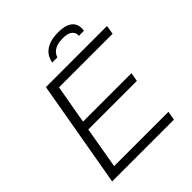

<svg xmlns="http://www.w3.org/2000/svg" viewBox="-234 -1014 1160 1160"><g transform="rotate(-45 346.0 -434.0)"><path d="M302 -764H346C353 -786 374 -823 450 -823C523 -823 532 -786 530 -764H573C581 -813 564 -868 456 -868C346 -868 310 -813 302 -764ZM50 0H578L588 -57H124L170 -324H585L595 -380H181L225 -629H683L692 -686H170Z"/></g></svg>

Font: Archivo ExtraLight
Style: Italic
Weight: 200
Italic angle: -10°
Designer: Hector Gatti
Foundry: Omnibus-Type
Version: Version 2.001